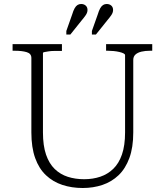

<svg xmlns="http://www.w3.org/2000/svg" viewBox="-20 -931 825 961"><path d="M195 -268Q195 -202 210.5 -157Q226 -112 254 -85Q282 -58 319.5 -46Q357 -34 401 -34Q445 -34 482 -46.5Q519 -59 547 -86Q575 -113 590.5 -158Q606 -203 606 -268V-655Q606 -660 598 -664Q590 -668 577 -671Q564 -674 549 -675.5Q534 -677 520 -677H511V-710H742V-677H731Q707 -677 688 -672.5Q669 -668 658 -658Q647 -648 647 -631V-268Q647 -193 627.5 -140Q608 -87 573.5 -54Q539 -21 493 -5.5Q447 10 394 10Q339 10 292 -5.5Q245 -21 210 -54Q175 -87 156 -140Q137 -193 137 -268V-641Q137 -663 113.5 -670Q90 -677 54 -677H43V-710H290V-676H281Q267 -676 251.5 -676Q236 -676 223.5 -674Q211 -672 203 -670.5Q195 -669 195 -666ZM341 -858Q347 -878 353.5 -889.5Q360 -901 368 -906Q376 -911 386 -911Q400 -911 409 -903Q418 -895 418 -881Q418 -868 409 -855Q400 -842 388 -828L332 -758H312V-776ZM469 -858Q475 -878 481.5 -889.5Q488 -901 496 -906Q504 -911 514 -911Q528 -911 537 -903Q546 -895 546 -881Q546 -868 537 -855Q528 -842 516 -828L460 -758H440V-776Z"/></svg>

Font: Roboto Serif 36pt ExtraLight
Style: Regular
Weight: 250
Designer: Greg Gazdowicz
Foundry: Commercial Type
Version: Version 1.008